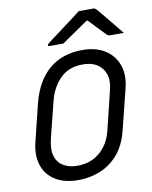

<svg xmlns="http://www.w3.org/2000/svg" viewBox="-102 -1021 881 1115"><g transform="rotate(-10 338.5 -463.0)"><path d="M422 -720Q501 -720 554.5 -686Q608 -652 629 -592.5Q650 -533 630 -455L571 -218Q550 -134 504.5 -81.5Q459 -29 398 -4.5Q337 20 270 20Q188 20 134.5 -13Q81 -46 61.5 -105.5Q42 -165 61 -242L115 -461Q146 -585 223.5 -652.5Q301 -720 422 -720ZM154 -250Q140 -192 146.5 -157Q153 -122 175 -99Q192 -83 217 -73Q242 -63 279 -63Q356 -63 410.5 -109Q465 -155 484 -234L538 -456Q552 -508 544 -543Q536 -578 513 -600Q497 -617 471.5 -627Q446 -637 408 -637Q326 -637 276 -586.5Q226 -536 207 -461ZM441 -946H526Q533 -946 538 -942.5Q543 -939 555 -925Q564 -914 585 -888.5Q606 -863 631 -832.5Q656 -802 677 -776H601Q589 -776 585 -778Q581 -780 574 -787Q561 -800 538 -824Q515 -848 482 -883Q479 -883 475 -883Q425 -849 387.5 -822.5Q350 -796 320 -776H240Q228 -776 230 -783Q231 -787 236 -791.5Q241 -796 260 -810Q276 -822 300 -840Q324 -858 351 -878Q378 -898 402 -916Q426 -934 441 -946Z"/></g></svg>

Font: Recursive Sn Lnr St
Style: Italic
Weight: 400
Italic angle: -15°
Version: Version 1.079;hotconv 1.0.112;makeotfexe 2.5.65598; ttfautoh